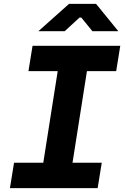

<svg xmlns="http://www.w3.org/2000/svg" viewBox="-20 -965 640 985"><path d="M481 0H31L52 -130H202L276 -600H126L147 -730H597L576 -600H426L352 -130H502ZM312 -805H177L334 -945H473L587 -805H454L397 -875H388Z"/></svg>

Font: JetBrains Mono Extra Bold
Style: Italic
Weight: 800
Italic angle: -9°
Monospace: yes
Designer: Philipp Nurullin, Konstantin Bulenkov
Foundry: JetBrains
Version: 2.002